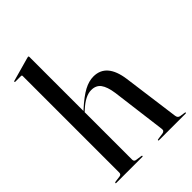

<svg xmlns="http://www.w3.org/2000/svg" viewBox="-215 -834 932 932"><g transform="rotate(-45 251.0 -368.0)"><path d="M156.5 -730.5V-359.5L162.5 -365Q210 -408 243.8 -426Q277.5 -444 309 -444Q398.5 -444 415.5 -320.5L454.5 -29.5Q456.5 -12 471.5 -10L498 -6Q502.5 -5 502.5 -3Q502.5 0 498.5 0H316Q311.5 0 311.5 -3Q311.5 -5.5 317 -6.5L349.5 -11Q366.5 -13.5 364 -29.5L328 -311.5Q321 -360 304.2 -382.5Q287.5 -405 255 -405Q214.5 -405 166 -360L156.5 -351.5V-25.5Q156.5 -13 168.5 -11L200 -6.5Q205 -6 205 -3Q205 0 201 0H21.5Q18.5 0 18.5 -3Q18.5 -5.5 25 -7L56 -11Q68 -13 68 -25V-688.5Q68 -694 62 -694H23Q19.5 -694 19.5 -697Q19.5 -699.5 23.5 -700.5L143.5 -734Q149.5 -736 152 -736Q156.5 -736 156.5 -730.5Z"/></g></svg>

Font: Fraunces 144pt S000
Style: Regular
Weight: 400
Version: Version 1.000; ttfautohint (v1.8.3)